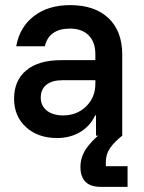

<svg xmlns="http://www.w3.org/2000/svg" viewBox="-20 -530 564 750"><path d="M203.3 9.2Q128.3 9.2 81.7 -33.3Q35 -75.8 35 -144.2Q35 -215.8 82.9 -255.4Q130.8 -295 218.3 -295H352.5V-318.3Q352.5 -365.8 326.2 -392.1Q300 -418.3 253.3 -418.3Q171.7 -418.3 155 -349.2H43.3Q56.7 -424.2 112.5 -467.1Q168.3 -510 254.2 -510Q350 -510 403.8 -459.2Q457.5 -408.3 457.5 -316.7V0H355V-79.2H351.7Q331.7 -36.7 292.5 -13.8Q253.3 9.2 203.3 9.2ZM226.7 -79.2Q280.8 -79.2 316.7 -114.6Q352.5 -150 352.5 -202.5V-216.7H225Q183.3 -216.7 161.2 -198.8Q139.2 -180.8 139.2 -149.2Q139.2 -116.7 162.9 -97.9Q186.7 -79.2 226.7 -79.2ZM374.2 200Q294.2 200 294.2 121.7Q294.2 78.3 324.2 40.4Q354.2 2.5 391.7 -20.8L457.5 0Q426.7 24.2 410 48.3Q393.3 72.5 393.3 104.2V119.2H478.3V200Z"/></svg>

Font: Funnel Sans Medium
Style: Regular
Weight: 500
Version: Version 1.000; Beta; Release 5; Build 24; ttfautohint (v1.8.